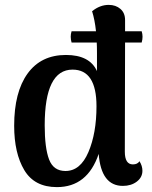

<svg xmlns="http://www.w3.org/2000/svg" viewBox="-20 -752 624 786"><path d="M524 -79Q543 -79 551 -92Q563 -73 563 -53Q563 -26 540 -8.5Q517 9 483 9Q394 9 384 -122Q338 14 213 14Q121 14 79.5 -55.5Q38 -125 38 -237Q38 -375 93 -451Q148 -527 250 -527Q347 -527 377 -461V-535Q377 -563 376 -578H273Q266 -602 273 -624H373Q368 -671 357 -706Q389 -732 425 -732Q454 -732 473 -715.5Q492 -699 492 -670V-624H560Q567 -602 560 -578H492L491 -131Q491 -79 524 -79ZM248 -52Q309 -52 342 -129.5Q375 -207 375 -317Q375 -467 277 -467Q163 -467 163 -239Q163 -146 181 -99Q199 -52 248 -52Z"/></svg>

Font: Arima Koshi Semi Bold
Style: Regular
Weight: 600
Designer: Joana Correia and Natanael Gama
Foundry: NDISCOVER
Version: Version 1.019;PS 001.019;hotconv 1.0.88;makeotf.lib2.5.64775